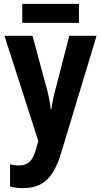

<svg xmlns="http://www.w3.org/2000/svg" viewBox="-20 -732 522 992"><path d="M101 240Q59 240 32 231V117Q44 120 55 121.5Q66 123 78 123Q111 123 132.5 104.5Q154 86 169 28L178 -3L3 -547H148L223 -269Q237 -218 242 -168H246Q248 -190 253 -214.5Q258 -239 266 -268L338 -547H479L296 58Q267 155 221.5 197.5Q176 240 101 240ZM388 -712V-614H95V-712Z"/></svg>

Font: Noto Sans Condensed
Style: Bold
Weight: 700
Width: 3
Designer: Monotype Design Team
Foundry: Monotype Imaging Inc.
Version: Version 2.013; ttfautohint (v1.8.4.7-5d5b)